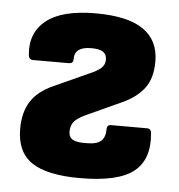

<svg xmlns="http://www.w3.org/2000/svg" viewBox="-43 -549 560 602"><g transform="rotate(5 236.5 -248.5)"><path d="M230 11Q126 11 78 -21.5Q30 -54 30 -127Q30 -178 51.5 -212.5Q73 -247 122 -269L230 -318Q256 -329 267.5 -339.5Q279 -350 279 -366Q279 -382 268 -390Q257 -398 230 -398Q177 -398 178 -358Q178 -345 164 -345H51Q39 -345 37 -359Q30 -429 79.5 -468.5Q129 -508 235 -508Q336 -508 385 -474Q434 -440 434 -374Q434 -320 409.5 -288.5Q385 -257 340 -237L235 -189Q206 -176 195.5 -163.5Q185 -151 185 -132Q185 -113 199 -106Q213 -99 242 -100Q274 -100 287 -112Q300 -124 300 -149Q300 -163 313 -163H426Q439 -163 440 -149Q448 -67 399 -28Q350 11 230 11Z"/></g></svg>

Font: Sofia Sans Semi Condensed Black
Style: Regular
Weight: 900
Designer: Botio Nikoltchev, Ani Petrova
Foundry: lettersoup
Version: Version 4.100; ttfautohint (v1.8.4.7-5d5b)